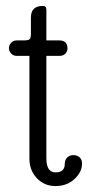

<svg xmlns="http://www.w3.org/2000/svg" viewBox="-20 -616 301 646"><path d="M256 -66Q256 -37 230.5 -13.5Q205 10 167 10Q129 10 104 -16.5Q79 -43 79 -82V-428H36Q25 -428 17.5 -436Q10 -444 10 -454Q10 -464 17.5 -472Q25 -480 36 -480H60Q76 -480 80 -484.5Q84 -489 84 -503V-557Q84 -596 124 -596Q136 -596 136 -584V-480H180Q207 -480 207 -453Q207 -443 200 -435.5Q193 -428 180 -428H136V-83Q136 -36 167 -36Q198 -36 198 -65Q198 -78 206 -86Q214 -94 227 -94Q240 -94 248 -86.5Q256 -79 256 -66Z"/></svg>

Font: Glass Antiqua
Style: Regular
Weight: 400
Version: 1.001